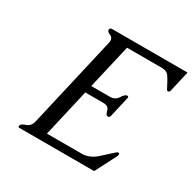

<svg xmlns="http://www.w3.org/2000/svg" viewBox="-152 -842 1001 997"><g transform="rotate(30 348.5 -343.0)"><path d="M223.6 -45.9H432.1Q477.5 -45.9 517.1 -80.8Q556.6 -115.7 577.1 -135.3Q588.4 -146 593.3 -146Q603.5 -146 601.1 -135.7Q599.6 -129.4 597.7 -125.5L533.2 0H84.5Q77.6 0 77.6 -6.3Q77.6 -8.3 78.1 -10.3Q81.1 -22.5 107.4 -31Q133.8 -39.6 141.1 -71.3L266.1 -613.8Q268.1 -621.6 268.1 -627.9Q268.1 -647.5 249.8 -654.5Q231.4 -661.6 231.4 -672.4Q231.4 -673.8 231.4 -675.3Q233.9 -685.5 244.1 -685.5H697.3L668.5 -560.1Q666 -549.8 655.8 -549.8Q650.9 -549.8 642.1 -569.3Q625.5 -603 612.1 -621.6Q598.6 -640.1 569.3 -640.1H360.8L299.3 -375H411.1Q442.4 -375 458 -400.1Q473.6 -425.3 486.3 -425.3Q496.1 -425.3 493.7 -415L465.3 -291Q462.9 -280.8 453.1 -280.8Q440.4 -280.8 434.8 -305.7Q429.2 -330.6 397.9 -330.6H289.1Z"/></g></svg>

Font: Caudex
Style: Italic
Weight: 400
Italic angle: -13°
Version: Version 1.04